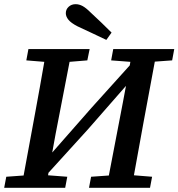

<svg xmlns="http://www.w3.org/2000/svg" viewBox="-24 -899 854 919"><path d="M508 -610 518 -664H810L800 -610L717 -604L662 -308Q651 -246 639.5 -184Q628 -122 617 -60L704 -53L694 0H402L412 -53L497 -59L564 -408L579 -488L397 -280L208 -72L206 -60L298 -53L288 0H-4L6 -53L89 -59L144 -357Q155 -419 166.5 -480.5Q178 -542 188 -603L102 -610L112 -664H405L394 -610L309 -603L242 -257L226 -169L414 -383L597 -586L600 -603ZM510 -743 485 -708Q451 -724 416.5 -740.5Q382 -757 347 -773Q316 -789 303.5 -804.5Q291 -820 291 -836Q291 -854 304.5 -866.5Q318 -879 338 -879Q355 -879 371.5 -870Q388 -861 410 -839Q435 -816 460 -792Q485 -768 510 -743Z"/></svg>

Font: Source Serif 4 SmText Semibold
Style: Italic
Weight: 600
Italic angle: -12°
Designer: Frank Grießhammer
Foundry: Adobe
Version: Version 4.005;hotconv 1.1.0;makeotfexe 2.6.0